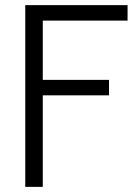

<svg xmlns="http://www.w3.org/2000/svg" viewBox="-20 -725 541 745"><path d="M78 0V-705H475V-645H129L146 -662V0ZM120 -355V-415H403V-355Z"/></svg>

Font: TikTok Sans 24pt Light
Style: Regular
Weight: 300
Version: Version 4.000